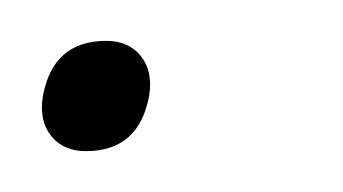

<svg xmlns="http://www.w3.org/2000/svg" viewBox="-32 -72 168 94"><path d="M41 -25Q36 2 10 2Q-1 2 -7 -5.5Q-13 -13 -11 -25Q-6 -52 20 -52Q31 -52 37 -44.5Q43 -37 41 -25Z"/></svg>

Font: Poppins Thin
Style: Italic
Weight: 250
Italic angle: -10°
Designer: Ninad Kale (Devanagari), Jonny Pinhorn (Latin)
Foundry: Indian Type Foundry
Version: Version 3.200;PS 1.000;hotconv 16.6.54;makeotf.lib2.5.65590